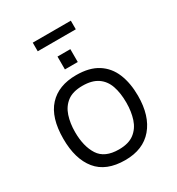

<svg xmlns="http://www.w3.org/2000/svg" viewBox="-186 -890 941 1022"><g transform="rotate(-30 284.5 -379.0)"><path d="M285 15Q168 15 111.5 -54.5Q55 -124 55 -248Q55 -378 114.5 -443Q174 -508 283 -508Q364 -508 415 -475.5Q466 -443 490 -384.5Q514 -326 514 -248Q514 -125 454.5 -55Q395 15 285 15ZM284 -51Q344 -51 378.5 -77.5Q413 -104 427.5 -148.5Q442 -193 442 -248Q442 -307 427 -350.5Q412 -394 377 -418Q342 -442 284 -442Q224 -442 190 -416Q156 -390 141.5 -346Q127 -302 127 -248Q127 -160 162 -105.5Q197 -51 284 -51ZM247 -564V-643H326V-564ZM170 -720V-773H404V-720Z"/></g></svg>

Font: Maven Pro VF Beta
Style: Regular
Weight: 400
Designer: Joe Prince
Foundry: Joe Prince
Version: Version 2.002